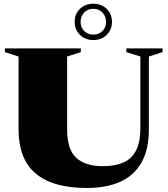

<svg xmlns="http://www.w3.org/2000/svg" viewBox="-20 -968 876 1004"><path d="M714 -300V-672.5L640.5 -695.5V-715H830V-695.5L758.5 -672.5V-292.5Q758.5 -185 719.2 -117Q680 -49 607.5 -17Q535 15 434.5 15Q256.5 15 166.8 -60.5Q77 -136 77 -292.5V-672.5L5.5 -695.5V-715H402.5V-695.5L331 -672.5V-290.5Q331 -187 378.5 -143Q426 -99 517.5 -99Q579.5 -99 623.2 -117.2Q667 -135.5 690.5 -179.2Q714 -223 714 -300ZM468 -948.5Q510 -948.5 537.8 -921.8Q565.5 -895 565.5 -853.5Q565.5 -812.5 537.8 -785.5Q510 -758.5 468 -758.5Q426 -758.5 398.2 -785.5Q370.5 -812.5 370.5 -853.5Q370.5 -895 398.2 -921.8Q426 -948.5 468 -948.5ZM468 -787Q497 -787 515.8 -805.8Q534.5 -824.5 534.5 -853.5Q534.5 -883 515.8 -902.5Q497 -922 468 -922Q439 -922 420.2 -902.5Q401.5 -883 401.5 -853.5Q401.5 -824.5 420.2 -805.8Q439 -787 468 -787Z"/></svg>

Font: Newsreader 72pt ExtraBold
Style: Regular
Weight: 800
Designer: Hugues Gentile
Foundry: Production Type
Version: Version 1.003; ttfautohint (v1.8.3)